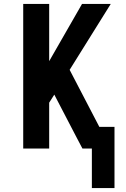

<svg xmlns="http://www.w3.org/2000/svg" viewBox="-20 -755 640 976"><path d="M562 201H447V0H399L370 -55L256 -274L230 -233V0H98V-735H230V-444L397 -735H543L334 -400L485 -110H562Z"/></svg>

Font: Iosevka SS04 XBd Ex
Style: Regular
Weight: 800
Width: 7
Monospace: yes
Designer: Belleve Invis
Foundry: Belleve Invis
Version: Version 19.0.0; ttfautohint (v1.8.4)